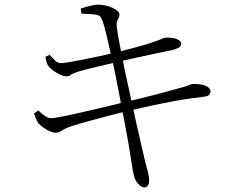

<svg xmlns="http://www.w3.org/2000/svg" viewBox="-20 -771 1040 830"><path d="M603 39Q595 39 585.5 31.5Q576 24 569 12.5Q562 1 559 -11Q557 -19 553 -40.5Q549 -62 545 -90.5Q541 -119 536 -147Q531 -176 523.5 -215.5Q516 -255 507.5 -299.5Q499 -344 491 -386Q483 -428 476 -462.5Q469 -497 464 -516Q456 -549 448 -586Q440 -623 432 -652.5Q424 -682 417 -694Q412 -704 397 -707Q382 -710 364.5 -710.5Q347 -711 332 -712L329 -734Q347 -740 369 -745.5Q391 -751 402 -751Q419 -751 435.5 -747.5Q452 -744 466 -737.5Q480 -731 488 -723.5Q496 -716 496 -709Q497 -700 493 -693.5Q489 -687 486 -678.5Q483 -670 485 -654Q489 -623 494 -597Q499 -571 508 -524Q521 -459 536 -391Q551 -323 564.5 -260.5Q578 -198 589.5 -149.5Q601 -101 607 -75Q615 -44 620 -25Q625 -6 625 13Q625 21 620 30Q615 39 603 39ZM219 -197Q211 -197 197 -203Q183 -209 169 -218.5Q155 -228 146 -238Q141 -245 136.5 -255.5Q132 -266 127 -281L146 -293Q164 -276 177 -268Q190 -260 200 -260Q210 -260 237.5 -265Q265 -270 302.5 -278.5Q340 -287 381.5 -296.5Q423 -306 460.5 -315Q498 -324 524 -331Q552 -337 588.5 -346Q625 -355 662 -364.5Q699 -374 728 -382.5Q757 -391 770 -394Q792 -400 798.5 -403.5Q805 -407 812 -408Q833 -409 851 -405.5Q869 -402 879.5 -394Q890 -386 890 -376Q890 -368 884.5 -361.5Q879 -355 862 -353Q829 -349 797.5 -344.5Q766 -340 730.5 -333.5Q695 -327 647.5 -317Q600 -307 533 -291Q497 -283 451.5 -271Q406 -259 362 -247Q318 -235 288 -225Q259 -215 247 -206Q235 -197 219 -197ZM266 -441Q257 -441 242 -447.5Q227 -454 213 -464Q199 -474 192 -482Q185 -491 182 -500.5Q179 -510 176 -525L194 -534Q206 -521 217.5 -509.5Q229 -498 245 -498Q255 -498 280 -502.5Q305 -507 339 -513.5Q373 -520 409.5 -528Q446 -536 476 -543Q516 -553 556 -563.5Q596 -574 630 -585Q661 -595 674.5 -601Q688 -607 695 -608Q705 -609 717 -608Q729 -607 739 -604Q749 -601 756 -595.5Q763 -590 763 -582Q763 -571 752.5 -565Q742 -559 726 -555Q695 -549 649.5 -539Q604 -529 560 -519.5Q516 -510 487 -503Q439 -492 393.5 -481Q348 -470 313 -460Q293 -453 286 -447Q279 -441 266 -441Z"/></svg>

Font: Noto Serif SC ExtraLight Light
Style: Regular
Weight: 300
Version: Version 2.002-H1;hotconv 1.1.0;makeotfexe 2.6.0